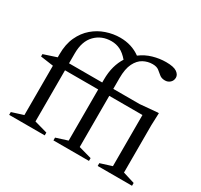

<svg xmlns="http://www.w3.org/2000/svg" viewBox="-148 -903 1149 1097"><g transform="rotate(30 427.0 -355.0)"><path d="M263 0H28.5V-18.5L104.5 -42.5V-368L19.5 -380V-395.5L104.5 -423.5V-444Q104.5 -510 126.8 -558Q149 -606 185.8 -637.5Q222.5 -669 267.8 -684.2Q313 -699.5 358.5 -699.5Q434.5 -699.5 491.5 -658Q527 -685 569.8 -697.2Q612.5 -709.5 655.5 -709.5Q705.5 -709.5 726.5 -694.8Q747.5 -680 747.5 -660.5Q747.5 -640.5 733.8 -627.8Q720 -615 700.5 -615Q677.5 -615 664 -626.5Q650.5 -638 635.8 -649.5Q621 -661 594 -661Q562.5 -661 534 -645.8Q505.5 -630.5 487.5 -594.5Q469.5 -558.5 469.5 -496.5V-426H643.5L755.5 -436H764.5L761.5 -355V-42.5L839 -18.5V0H612.5V-18.5L688.5 -42.5V-380H469.5V-42.5L555 -18.5V0H320.5V-18.5L396.5 -42.5V-380H177.5V-42.5L263 -18.5ZM325.5 -657Q261.5 -657 219.5 -614.5Q177.5 -572 177.5 -491.5V-426H396.5V-444.5Q396.5 -493 407.2 -531.5Q418 -570 437 -599.5Q410 -631 383.2 -644Q356.5 -657 325.5 -657Z"/></g></svg>

Font: Newsreader Text
Style: Regular
Weight: 400
Designer: Hugues Gentile
Foundry: Production Type
Version: Version 1.002